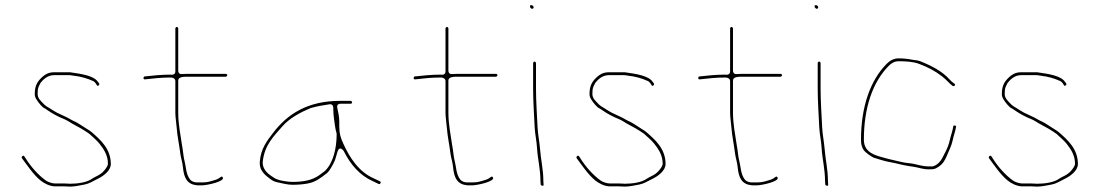

<svg xmlns="http://www.w3.org/2000/svg" viewBox="-20 -694 4191 732"><path d="M225 5.5H190C178.2 5.5 162.2 -0.4 154.6 -5.9C125.3 -27 97.3 -59.1 78.5 -89.2L72.6 -98.1C68.5 -104.2 60.3 -96 63.3 -91.2C84.8 -62.4 107.5 -28 134.7 -5.8C147.8 4.8 169.9 16.5 190 16.5H225C233.6 16.5 240.6 17.5 246.7 17.5C263.5 17.5 284.3 13 301.7 9.7C320.7 6.1 331.7 -2.2 352.7 -12.3C374.8 -23 402.5 -43.7 402.5 -68.5C402.5 -125.9 364.4 -160.2 327.9 -191.5C321.8 -196.7 302.6 -207.5 291 -215.6L275.4 -225.4C267.8 -230.2 257.9 -233.2 246.4 -240.4C237 -246.3 226.2 -250.4 213.6 -256.7L198.7 -263.7C198.5 -263.8 198.1 -264 197.8 -264.1L183.7 -272.2C179.7 -274.5 176.4 -276.6 171.9 -279.7C163.9 -285.3 153 -289.1 141.6 -302.8C137.6 -307.4 123.5 -318.9 123.5 -335C123.5 -344.5 123.7 -356.3 127.8 -364.6L133.8 -376.6C134.1 -377.2 134.7 -378.1 135.2 -378.8C144.3 -390.1 160.8 -407.5 186 -407.5H245C249.9 -407.5 254.6 -406.1 260.5 -405.4C289.3 -402.2 312.6 -395.1 335.1 -385C343.2 -381.3 348.1 -370.8 349.3 -369.1C351.1 -366.4 352.7 -366.1 355.9 -368.3C362.5 -372.7 355.6 -378.9 352.8 -382.7C336.5 -405.4 293.1 -412 247.1 -418.5H186C166.6 -418.5 153.2 -411.5 141.4 -400.8C123 -384 112.5 -368.4 112.5 -335C112.5 -329 114.3 -322.6 118.6 -315.5C126.3 -303 140.4 -284.9 150.8 -280.5C151.4 -280.3 152.3 -279.8 152.9 -279.4L164.9 -271.4C174.7 -264.9 183.3 -259.3 193.6 -254.2L207.6 -247.2C216.8 -242.6 227.9 -239.6 240.8 -231.5C262.1 -217.3 282.3 -209.5 304.9 -194.4L319.9 -184.4C320.4 -184.1 321.3 -183.4 321.8 -182.8C329.2 -175.5 349.4 -158.9 358.9 -146.7C372.4 -129.3 391.5 -105 391.5 -70C391.5 -60.8 381.5 -48.8 377.2 -43.7C363.2 -26.2 341 -20.1 331.5 -13C312.1 1.6 275.7 6.5 247 6.5C241.3 6.5 235.1 5.5 225 5.5Z M648.5 -385V-264C648.5 -247.5 652.1 -226 653.5 -208C656.2 -172.9 663.2 -143.5 667.4 -108.5C669.4 -92.1 675.5 -76.7 677.4 -56.2C681.4 -13.9 694.4 9 731.5 12.5H752C768.5 12.5 839 -2.3 829.3 -17.7C823.7 -26.8 820.3 -13.6 800.4 -8C787 -4.2 773.7 1.5 752 1.5H733C722.8 1.5 711.7 -0.7 704.1 -10.3C688.7 -30.1 689 -60.3 683.9 -78.7C679.4 -95.7 678.9 -110.6 676.2 -126.9L673.6 -142.1C668.5 -178.4 659.5 -220.7 659.5 -264V-387C659.5 -401.6 681.2 -401.5 695 -401.5L841 -401.5C843 -401.5 846.5 -404.7 846.5 -407.5C846.5 -409.7 844 -412.5 841 -412.5H694C687 -412.5 680.1 -412.2 673.1 -411.6C662.9 -410.6 659.5 -418.6 659.5 -424V-586C659.5 -588 656 -591.5 654 -591.5C652 -591.5 648.5 -588 648.5 -586V-421C648.5 -410.7 638.4 -407.3 629.5 -409.5C594.4 -409.3 563.6 -406.2 531.6 -402.6C525.6 -401.8 525.5 -390.4 532.4 -391.4C564.7 -395 594.7 -398.5 631 -398.5C639.7 -398.5 648.5 -394 648.5 -385Z M1236.2 -296.4C1247.6 -298 1250.5 -288.9 1250.5 -284C1250.5 -266.3 1251.7 -252.4 1253.4 -240.9C1255.4 -226.9 1258.3 -200.6 1262.9 -187C1263.2 -185.9 1263.5 -184.3 1263.5 -183C1263.5 -129.1 1250.8 -74.1 1219.8 -43.2C1219.5 -42.9 1219 -42.3 1218.5 -42L1198.4 -26.9C1171.1 -7.1 1137.7 -0.5 1095 -0.5C1086.9 -0.5 1078.6 -1.2 1069.9 -2.7C1059.5 -4.4 1038.6 -6.7 1023.8 -16.8C1010.2 -26 981.5 -41.5 981.5 -75C981.5 -75.3 981.5 -75.8 981.6 -76.2C988.2 -142.2 1024.7 -175.2 1056.5 -212.2C1083.5 -243.5 1125.7 -265.9 1163.2 -281.5C1163.5 -281.7 1164.1 -281.9 1164.6 -282C1187.8 -288.7 1210.2 -292.7 1236.2 -296.4ZM1265.7 -283.5C1263 -297.3 1274.6 -298.5 1278 -298.5H1317C1320 -298.5 1322.5 -301.3 1322.5 -303.5C1322.5 -306.3 1319 -309.5 1317 -309.5H1277C1152.9 -309.5 1076.5 -259.4 1021.9 -188.4C996.4 -155.2 974.6 -127.1 970.5 -78C968.2 -51.1 981.9 -34.2 999.8 -19.8C1014.1 -8.3 1022.4 -1.4 1040.2 1.7C1058.2 4.9 1074.9 10.5 1095 10.5C1115.9 10.5 1134.3 9 1152.8 5.7C1183.2 0.2 1202.5 -15.3 1226.3 -33.9C1236.1 -41.5 1248 -63.6 1255.7 -80.2C1259.7 -89 1262 -101.6 1267.1 -117C1275 -140.5 1290.2 -118.6 1290.2 -118.6C1316 -67 1351.7 -25.2 1401.2 -3.4L1424.1 7.6C1429.8 9.8 1434.6 -0.2 1428.8 -2.6L1405.8 -13.6C1348.8 -38.1 1313.7 -91.4 1288.6 -146.9C1279.3 -167.3 1273.5 -183.8 1273.5 -211V-231C1273.5 -249.6 1269.6 -264.3 1265.7 -283.5Z M1678.5 -385V-264C1678.5 -247.5 1682.1 -226 1683.5 -208C1686.2 -172.9 1693.2 -143.5 1697.4 -108.5C1699.4 -92.1 1705.5 -76.7 1707.4 -56.2C1711.4 -13.9 1724.4 9 1761.5 12.5H1782C1798.5 12.5 1869 -2.3 1859.3 -17.7C1853.7 -26.8 1850.3 -13.6 1830.4 -8C1817 -4.2 1803.7 1.5 1782 1.5H1763C1752.8 1.5 1741.7 -0.7 1734.1 -10.3C1718.7 -30.1 1719 -60.3 1713.9 -78.7C1709.4 -95.7 1708.9 -110.6 1706.2 -126.9L1703.6 -142.1C1698.5 -178.4 1689.5 -220.7 1689.5 -264V-387C1689.5 -401.6 1711.2 -401.5 1725 -401.5L1871 -401.5C1873 -401.5 1876.5 -404.7 1876.5 -407.5C1876.5 -409.7 1874 -412.5 1871 -412.5H1724C1717 -412.5 1710.1 -412.2 1703.1 -411.6C1692.9 -410.6 1689.5 -418.6 1689.5 -424V-586C1689.5 -588 1686 -591.5 1684 -591.5C1682 -591.5 1678.5 -588 1678.5 -586V-421C1678.5 -410.7 1668.4 -407.3 1659.5 -409.5C1624.4 -409.3 1593.6 -406.2 1561.6 -402.6C1555.6 -401.8 1555.5 -390.4 1562.4 -391.4C1594.7 -395 1624.7 -398.5 1661 -398.5C1669.7 -398.5 1678.5 -394 1678.5 -385Z M2012.5 -454V-356C2012.5 -310.1 2016.2 -254.6 2018.5 -207.6C2019.6 -183.3 2026 -156.2 2027.5 -128.7C2029.7 -88.4 2040.3 -50.9 2040.5 -3.4L2041.4 9.6C2042.2 13.8 2053.1 17.6 2052.5 9.9L2051.5 -4.1C2051.5 -4.3 2051.5 -4.7 2051.5 -5C2051.5 -48 2042.2 -82.7 2038.5 -130C2036.7 -153.3 2030.8 -181.5 2029.5 -208.4C2027.3 -254 2023.5 -309.2 2023.5 -356V-454C2023.5 -456 2020 -459.5 2018 -459.5C2016 -459.5 2012.5 -456 2012.5 -454ZM2000.5 -669.5C2000.5 -665.1 2005.2 -660.5 2009 -660.5C2012.1 -660.5 2014.5 -662.7 2014.5 -666.5C2014.5 -669.9 2010.2 -674.5 2005.5 -674.5C2002.3 -674.5 2000.5 -672.7 2000.5 -669.5Z M2340 5.5H2305C2293.2 5.5 2277.2 -0.4 2269.6 -5.9C2240.3 -27 2212.3 -59.1 2193.5 -89.2L2187.6 -98.1C2183.5 -104.2 2175.3 -96 2178.3 -91.2C2199.8 -62.4 2222.5 -28 2249.7 -5.8C2262.8 4.8 2284.9 16.5 2305 16.5H2340C2348.6 16.5 2355.6 17.5 2361.7 17.5C2378.5 17.5 2399.3 13 2416.7 9.7C2435.7 6.1 2446.7 -2.2 2467.7 -12.3C2489.8 -23 2517.5 -43.7 2517.5 -68.5C2517.5 -125.9 2479.4 -160.2 2442.9 -191.5C2436.8 -196.7 2417.6 -207.5 2406 -215.6L2390.4 -225.4C2382.8 -230.2 2372.9 -233.2 2361.4 -240.4C2352 -246.3 2341.2 -250.4 2328.6 -256.7L2313.7 -263.7C2313.5 -263.8 2313.1 -264 2312.8 -264.1L2298.7 -272.2C2294.7 -274.5 2291.4 -276.6 2286.9 -279.7C2278.9 -285.3 2268 -289.1 2256.6 -302.8C2252.6 -307.4 2238.5 -318.9 2238.5 -335C2238.5 -344.5 2238.7 -356.3 2242.8 -364.6L2248.8 -376.6C2249.1 -377.2 2249.7 -378.1 2250.2 -378.8C2259.3 -390.1 2275.8 -407.5 2301 -407.5H2360C2364.9 -407.5 2369.6 -406.1 2375.5 -405.4C2404.3 -402.2 2427.6 -395.1 2450.1 -385C2458.2 -381.3 2463.1 -370.8 2464.3 -369.1C2466.1 -366.4 2467.7 -366.1 2470.9 -368.3C2477.5 -372.7 2470.6 -378.9 2467.8 -382.7C2451.5 -405.4 2408.1 -412 2362.1 -418.5H2301C2281.6 -418.5 2268.2 -411.5 2256.4 -400.8C2238 -384 2227.5 -368.4 2227.5 -335C2227.5 -329 2229.3 -322.6 2233.6 -315.5C2241.3 -303 2255.4 -284.9 2265.8 -280.5C2266.4 -280.3 2267.3 -279.8 2267.9 -279.4L2279.9 -271.4C2289.7 -264.9 2298.3 -259.3 2308.6 -254.2L2322.6 -247.2C2331.8 -242.6 2342.9 -239.6 2355.8 -231.5C2377.1 -217.3 2397.3 -209.5 2419.9 -194.4L2434.9 -184.4C2435.4 -184.1 2436.3 -183.4 2436.8 -182.8C2444.2 -175.5 2464.4 -158.9 2473.9 -146.7C2487.4 -129.3 2506.5 -105 2506.5 -70C2506.5 -60.8 2496.5 -48.8 2492.2 -43.7C2478.2 -26.2 2456 -20.1 2446.5 -13C2427.1 1.6 2390.7 6.5 2362 6.5C2356.3 6.5 2350.1 5.5 2340 5.5Z M2763.5 -385V-264C2763.5 -247.5 2767.1 -226 2768.5 -208C2771.2 -172.9 2778.2 -143.5 2782.4 -108.5C2784.4 -92.1 2790.5 -76.7 2792.4 -56.2C2796.4 -13.9 2809.4 9 2846.5 12.5H2867C2883.5 12.5 2954 -2.3 2944.3 -17.7C2938.7 -26.8 2935.3 -13.6 2915.4 -8C2902 -4.2 2888.7 1.5 2867 1.5H2848C2837.8 1.5 2826.7 -0.7 2819.1 -10.3C2803.7 -30.1 2804 -60.3 2798.9 -78.7C2794.4 -95.7 2793.9 -110.6 2791.2 -126.9L2788.6 -142.1C2783.5 -178.4 2774.5 -220.7 2774.5 -264V-387C2774.5 -401.6 2796.2 -401.5 2810 -401.5L2956 -401.5C2958 -401.5 2961.5 -404.7 2961.5 -407.5C2961.5 -409.7 2959 -412.5 2956 -412.5H2809C2802 -412.5 2795.1 -412.2 2788.1 -411.6C2777.9 -410.6 2774.5 -418.6 2774.5 -424V-586C2774.5 -588 2771 -591.5 2769 -591.5C2767 -591.5 2763.5 -588 2763.5 -586V-421C2763.5 -410.7 2753.4 -407.3 2744.5 -409.5C2709.4 -409.3 2678.6 -406.2 2646.6 -402.6C2640.6 -401.8 2640.5 -390.4 2647.4 -391.4C2679.7 -395 2709.7 -398.5 2746 -398.5C2754.7 -398.5 2763.5 -394 2763.5 -385Z M3097.5 -454V-356C3097.5 -310.1 3101.2 -254.6 3103.5 -207.6C3104.6 -183.3 3111 -156.2 3112.5 -128.7C3114.7 -88.4 3125.3 -50.9 3125.5 -3.4L3126.4 9.6C3127.2 13.8 3138.1 17.6 3137.5 9.9L3136.5 -4.1C3136.5 -4.3 3136.5 -4.7 3136.5 -5C3136.5 -48 3127.2 -82.7 3123.5 -130C3121.7 -153.3 3115.8 -181.5 3114.5 -208.4C3112.3 -254 3108.5 -309.2 3108.5 -356V-454C3108.5 -456 3105 -459.5 3103 -459.5C3101 -459.5 3097.5 -456 3097.5 -454ZM3085.5 -669.5C3085.5 -665.1 3090.2 -660.5 3094 -660.5C3097.1 -660.5 3099.5 -662.7 3099.5 -666.5C3099.5 -669.9 3095.2 -674.5 3090.5 -674.5C3087.3 -674.5 3085.5 -672.7 3085.5 -669.5Z M3618.9 -374.7C3612.3 -379.4 3605.8 -384.7 3599.5 -391.8C3572.6 -422.2 3530 -444.2 3486.5 -461.3C3478.3 -464.6 3460.2 -465.1 3444.8 -468.7L3427.7 -470.6C3421.1 -471.3 3413.6 -471.5 3406 -471.5C3386.5 -471.5 3371.8 -462.2 3360 -450.3C3298.5 -388 3262.5 -287.8 3262.5 -161C3262.5 -142.4 3266.2 -131.9 3273.4 -120.9C3277.7 -114.4 3302.8 -95.2 3313.6 -92C3331.6 -86.7 3352.7 -79.4 3371.1 -76.3C3398 -71.8 3419.2 -64.5 3447.8 -60.4L3461.8 -58.4C3481.2 -55.6 3498.7 -48.5 3518.4 -48.5C3540.6 -48.5 3542.8 -48.2 3557.2 -57.5C3574.1 -68.3 3582.2 -81.2 3591.4 -103.6C3598.9 -121.9 3608.1 -139.8 3611.7 -157.5C3615.9 -178.1 3621.7 -191.2 3624.7 -209.1C3625.3 -212.8 3625.7 -214.2 3621 -215.3C3616.3 -216.4 3614.8 -214.8 3614.4 -212.1C3611 -191.5 3604.7 -176.9 3601.2 -160.4C3597.1 -140.9 3589.8 -124.6 3581 -108.1C3573.1 -93.2 3563.9 -68.8 3538 -60.1C3536.9 -59.8 3535.3 -59.5 3534 -59.5H3520C3499.7 -59.5 3479.3 -65.9 3463.4 -69.3C3450.8 -72 3431.2 -72.5 3414.8 -76.9C3397.2 -81.6 3372 -86.1 3352.4 -92C3325.5 -100 3273.5 -108.3 3273.5 -161C3273.5 -281 3305.6 -379 3367.8 -442.5C3376.8 -451.6 3388.8 -460.5 3406 -460.5C3432.5 -460.5 3461.3 -459 3483.4 -450.7C3517.5 -437.9 3544.4 -424.1 3571.7 -402.8C3589.8 -388.8 3599 -375.7 3612.1 -366.3C3617 -363 3625.3 -370.4 3618.9 -374.7Z M3912 5.5H3877C3865.2 5.5 3849.2 -0.4 3841.6 -5.9C3812.3 -27 3784.3 -59.1 3765.5 -89.2L3759.6 -98.1C3755.5 -104.2 3747.3 -96 3750.3 -91.2C3771.8 -62.4 3794.5 -28 3821.7 -5.8C3834.8 4.8 3856.9 16.5 3877 16.5H3912C3920.6 16.5 3927.6 17.5 3933.7 17.5C3950.5 17.5 3971.3 13 3988.7 9.7C4007.7 6.1 4018.7 -2.2 4039.7 -12.3C4061.8 -23 4089.5 -43.7 4089.5 -68.5C4089.5 -125.9 4051.4 -160.2 4014.9 -191.5C4008.8 -196.7 3989.6 -207.5 3978 -215.6L3962.4 -225.4C3954.8 -230.2 3944.9 -233.2 3933.4 -240.4C3924 -246.3 3913.2 -250.4 3900.6 -256.7L3885.7 -263.7C3885.5 -263.8 3885.1 -264 3884.8 -264.1L3870.7 -272.2C3866.7 -274.5 3863.4 -276.6 3858.9 -279.7C3850.9 -285.3 3840 -289.1 3828.6 -302.8C3824.6 -307.4 3810.5 -318.9 3810.5 -335C3810.5 -344.5 3810.7 -356.3 3814.8 -364.6L3820.8 -376.6C3821.1 -377.2 3821.7 -378.1 3822.2 -378.8C3831.3 -390.1 3847.8 -407.5 3873 -407.5H3932C3936.9 -407.5 3941.6 -406.1 3947.5 -405.4C3976.3 -402.2 3999.6 -395.1 4022.1 -385C4030.2 -381.3 4035.1 -370.8 4036.3 -369.1C4038.1 -366.4 4039.7 -366.1 4042.9 -368.3C4049.5 -372.7 4042.6 -378.9 4039.8 -382.7C4023.5 -405.4 3980.1 -412 3934.1 -418.5H3873C3853.6 -418.5 3840.2 -411.5 3828.4 -400.8C3810 -384 3799.5 -368.4 3799.5 -335C3799.5 -329 3801.3 -322.6 3805.6 -315.5C3813.3 -303 3827.4 -284.9 3837.8 -280.5C3838.4 -280.3 3839.3 -279.8 3839.9 -279.4L3851.9 -271.4C3861.7 -264.9 3870.3 -259.3 3880.6 -254.2L3894.6 -247.2C3903.8 -242.6 3914.9 -239.6 3927.8 -231.5C3949.1 -217.3 3969.3 -209.5 3991.9 -194.4L4006.9 -184.4C4007.4 -184.1 4008.3 -183.4 4008.8 -182.8C4016.2 -175.5 4036.4 -158.9 4045.9 -146.7C4059.4 -129.3 4078.5 -105 4078.5 -70C4078.5 -60.8 4068.5 -48.8 4064.2 -43.7C4050.2 -26.2 4028 -20.1 4018.5 -13C3999.1 1.6 3962.7 6.5 3934 6.5C3928.3 6.5 3922.1 5.5 3912 5.5Z"/></svg>

Font: CiSf OpenHand
Style: Hln
Weight: 400
Foundry: Cannot Into Space Fonts
Version: Version 0.7892